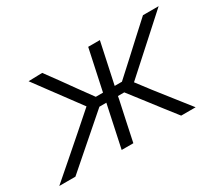

<svg xmlns="http://www.w3.org/2000/svg" viewBox="-129 -697 1016 897"><g transform="rotate(-30 379.0 -249.0)"><path d="M-31.5 0Q19 -43.5 68.8 -87Q118.5 -130.5 168 -173.5L264.5 -258.5L216 -324Q184 -367 152.8 -409.2Q121.5 -451.5 89 -495.5L163.5 -497.5Q190 -462 216.2 -425.5Q242.5 -389 268.5 -352.5L324.5 -275.5H363.5V-276Q376.5 -336 387.5 -388Q398.5 -440 410.5 -495.5H473.5Q461.5 -440 450.5 -388Q439.5 -336 426.5 -276V-275.5H465.5L550 -352.5Q589 -388.5 628.2 -424.5Q667.5 -460.5 706 -495.5H790.5Q742.5 -452 694.8 -409Q647 -366 600 -323.5L513 -245L567.5 -173.5Q601.5 -130.5 635.5 -87Q669.5 -43.5 704 0H626Q598 -35.5 571.2 -70.2Q544.5 -105 517 -140.5L450 -227H416L413 -211Q400.5 -154 390 -104Q379.5 -54 368 0H305Q316.5 -54 327.2 -104Q338 -154 350 -211L353.5 -227H316L215.5 -139.5Q175.5 -104.5 135.5 -69.8Q95.5 -35 55.5 0Z"/></g></svg>

Font: Commissioner Light
Style: Italic
Weight: 300
Italic angle: -12°
Designer: Kostas Bartsokas
Foundry: Kostas Bartsokas
Version: Version 1.000; ttfautohint (v1.8.3)